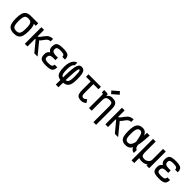

<svg xmlns="http://www.w3.org/2000/svg" viewBox="471 -2883 5057 5057"><g transform="rotate(45 3000.0 -354.0)"><path d="M300 14Q210 14 157.5 -18Q105 -50 82.5 -121.5Q60 -193 60 -309Q60 -426 82.5 -497Q105 -568 157.5 -600Q210 -632 300 -632Q368 -632 414 -614Q460 -596 487.5 -557.5Q515 -519 527.5 -457.5Q540 -396 540 -309Q540 -193 517.5 -121.5Q495 -50 442.5 -18Q390 14 300 14ZM300 -78Q354 -78 384.5 -99Q415 -120 427.5 -170.5Q440 -221 440 -309Q440 -398 427.5 -448Q415 -498 384.5 -519Q354 -540 300 -540Q246 -540 215.5 -519Q185 -498 172.5 -448Q160 -398 160 -309Q160 -221 172.5 -170.5Q185 -120 215.5 -99Q246 -78 300 -78ZM300 -540V-632H570V-540Z M701 0V-618H801V-377H815Q847 -401 871 -432.5Q895 -464 918 -496.5Q941 -529 969.5 -556.5Q998 -584 1038 -601Q1078 -618 1137 -618V-526Q1099 -526 1071 -511.5Q1043 -497 1022 -474Q1001 -451 983 -424.5Q965 -398 946 -373.5Q927 -349 904 -333L1177 0H1056L819 -285H801V0Z M1501 14Q1409 14 1355.5 -2Q1302 -18 1279.5 -56Q1257 -94 1257 -160Q1257 -219 1273 -252Q1289 -285 1332 -313Q1289 -341 1273 -372.5Q1257 -404 1257 -459Q1257 -525 1279.5 -562.5Q1302 -600 1355.5 -616Q1409 -632 1501 -632Q1594 -632 1647 -616Q1700 -600 1722 -561.5Q1744 -523 1744 -455H1644Q1644 -504 1613.5 -522Q1583 -540 1501 -540Q1447 -540 1415.5 -532.5Q1384 -525 1370.5 -507.5Q1357 -490 1357 -459Q1357 -425 1368.5 -404Q1380 -383 1407.5 -373Q1435 -363 1482 -359H1576V-267H1482Q1435 -264 1407.5 -252.5Q1380 -241 1368.5 -219Q1357 -197 1357 -160Q1357 -129 1370.5 -111Q1384 -93 1415.5 -85.5Q1447 -78 1501 -78Q1583 -78 1613.5 -97.5Q1644 -117 1644 -168H1744Q1744 -99 1722 -59.5Q1700 -20 1647 -3Q1594 14 1501 14Z M2037 182Q2037 -20 2040.5 -161.5Q2044 -303 2053 -395Q2062 -487 2079.5 -539Q2097 -591 2123.5 -611.5Q2150 -632 2189 -632Q2247 -632 2280 -600.5Q2313 -569 2326.5 -498Q2340 -427 2340 -309Q2340 -188 2316 -117Q2292 -46 2237 -16Q2182 14 2087 14Q2002 14 1952.5 -16Q1903 -46 1881.5 -116.5Q1860 -187 1860 -309Q1860 -396 1881.5 -464.5Q1903 -533 1942 -576Q1981 -619 2032 -627V-530Q2011 -522 1994.5 -492Q1978 -462 1969 -415Q1960 -368 1960 -309Q1960 -216 1971.5 -166Q1983 -116 2011 -97Q2039 -78 2087 -78Q2146 -78 2179.5 -97Q2213 -116 2226.5 -166Q2240 -216 2240 -309Q2240 -395 2235 -445.5Q2230 -496 2220 -518Q2210 -540 2195 -540Q2182 -540 2171 -503.5Q2160 -467 2152 -384Q2144 -301 2140.5 -162Q2137 -23 2137 182Z M2804 14Q2738 14 2700 -7Q2662 -28 2646 -78Q2630 -128 2630 -214V-588H2730V-214Q2730 -163 2737 -133Q2744 -103 2760 -90.5Q2776 -78 2804 -78Q2823 -78 2843 -89Q2863 -100 2897 -129L2953 -44Q2910 -11 2878 1.5Q2846 14 2804 14ZM2455 -526V-618H2919V-526Z M3438 182V-380Q3438 -442 3431 -475.5Q3424 -509 3402.5 -522Q3381 -535 3338 -535Q3279 -535 3247.5 -518Q3216 -501 3204.5 -469Q3193 -437 3193 -391V0H3093V-463L3193 -543Q3201 -561 3219.5 -580.5Q3238 -600 3267.5 -613.5Q3297 -627 3338 -627Q3416 -627 3459.5 -603.5Q3503 -580 3520.5 -526Q3538 -472 3538 -380V182ZM3093 -463Q3093 -494 3090.5 -508.5Q3088 -523 3077 -527Q3066 -531 3041 -531V-618Q3097 -618 3128 -616.5Q3159 -615 3172.5 -608.5Q3186 -602 3189.5 -586.5Q3193 -571 3193 -543ZM3247 -671 3181 -741 3353 -890 3419 -820Z M3701 0V-618H3801V-377H3815Q3847 -401 3871 -432.5Q3895 -464 3918 -496.5Q3941 -529 3969.5 -556.5Q3998 -584 4038 -601Q4078 -618 4137 -618V-526Q4099 -526 4071 -511.5Q4043 -497 4022 -474Q4001 -451 3983 -424.5Q3965 -398 3946 -373.5Q3927 -349 3904 -333L4177 0H4056L3819 -285H3801V0Z M4765 -110V0Q4723 0 4694.5 -22.5Q4666 -45 4647.5 -83.5Q4629 -122 4616.5 -170Q4604 -218 4594.5 -269.5Q4585 -321 4575.5 -369Q4566 -417 4553 -455.5Q4540 -494 4520 -517Q4500 -540 4470 -540Q4428 -541 4402 -519Q4376 -497 4363.5 -444Q4351 -391 4351 -298Q4351 -214 4361 -166Q4371 -118 4395 -98Q4419 -78 4460 -78Q4501 -78 4531.5 -103Q4562 -128 4583.5 -188.5Q4605 -249 4618 -353.5Q4631 -458 4636 -618H4736Q4726 -435 4708 -313Q4690 -191 4658.5 -119Q4627 -47 4578.5 -16.5Q4530 14 4460 14Q4382 14 4336 -17Q4290 -48 4270.5 -116.5Q4251 -185 4251 -298Q4251 -389 4263 -453Q4275 -517 4301.5 -556.5Q4328 -596 4369.5 -614Q4411 -632 4470 -632Q4521 -632 4555.5 -610Q4590 -588 4612 -550.5Q4634 -513 4647 -467Q4660 -421 4667.5 -371Q4675 -321 4681.5 -275Q4688 -229 4697.5 -191.5Q4707 -154 4723 -132Q4739 -110 4765 -110Z M4860 182V-618H4960V-199Q4963 -152 4974 -125.5Q4985 -99 5009 -88.5Q5033 -78 5075 -78Q5106 -78 5134.5 -89Q5163 -100 5185.5 -119.5Q5208 -139 5221 -163Q5234 -187 5234 -214V-618H5334V0H5234V-40Q5214 -23 5189 -11Q5164 1 5135 7.5Q5106 14 5075 14Q5040 14 5011.5 9.5Q4983 5 4960 -4V182Z M5701 14Q5609 14 5555.5 -2Q5502 -18 5479.5 -56Q5457 -94 5457 -160Q5457 -219 5473 -252Q5489 -285 5532 -313Q5489 -341 5473 -372.5Q5457 -404 5457 -459Q5457 -525 5479.5 -562.5Q5502 -600 5555.5 -616Q5609 -632 5701 -632Q5794 -632 5847 -616Q5900 -600 5922 -561.5Q5944 -523 5944 -455H5844Q5844 -504 5813.5 -522Q5783 -540 5701 -540Q5647 -540 5615.5 -532.5Q5584 -525 5570.5 -507.5Q5557 -490 5557 -459Q5557 -425 5568.5 -404Q5580 -383 5607.5 -373Q5635 -363 5682 -359H5776V-267H5682Q5635 -264 5607.5 -252.5Q5580 -241 5568.5 -219Q5557 -197 5557 -160Q5557 -129 5570.5 -111Q5584 -93 5615.5 -85.5Q5647 -78 5701 -78Q5783 -78 5813.5 -97.5Q5844 -117 5844 -168H5944Q5944 -99 5922 -59.5Q5900 -20 5847 -3Q5794 14 5701 14Z"/></g></svg>

Font: Victor Mono Thin
Style: Regular
Weight: 100
Monospace: yes
Designer: Rune Bjørnerås
Version: Version 1.561;gftools[0.9.30]